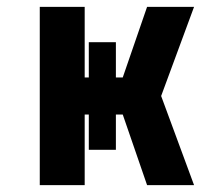

<svg xmlns="http://www.w3.org/2000/svg" viewBox="-20 -540 640 560"><path d="M96 0V-520H227V-314H239V-417H318V-314H338L409 -520H546L450 -260L546 0H409L338 -206H318V-103H239V-206H227V0Z"/></svg>

Font: Iosevka Custom Heavy Extended
Style: Regular
Weight: 900
Width: 7
Monospace: yes
Designer: Belleve Invis
Foundry: Belleve Invis
Version: Version 11.2.4; ttfautohint (v1.8.4)